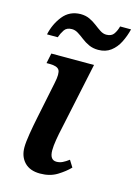

<svg xmlns="http://www.w3.org/2000/svg" viewBox="-116 -809 628 882"><g transform="rotate(15 198.5 -368.0)"><path d="M164 10Q116 10 90 -17Q64 -44 64 -88Q64 -112 71 -154.5Q78 -197 86 -235L122 -410Q132 -457 122.5 -472.5Q113 -488 77 -488H62L72 -536H275L207 -215Q201 -189 196 -159Q191 -129 191 -108Q191 -62 223 -62Q238 -62 251.5 -68.5Q265 -75 281 -87L301 -55Q279 -32 245 -11Q211 10 164 10ZM275 -608Q250 -608 230.5 -617Q211 -626 195 -638.5Q179 -651 164.5 -660Q150 -669 135 -669Q110 -669 99 -652.5Q88 -636 81 -616H30Q41 -667 72 -706Q103 -745 155 -746Q180 -746 199 -737Q218 -728 233.5 -716Q249 -704 263.5 -694.5Q278 -685 293 -685Q318 -685 329 -701.5Q340 -718 345 -738H397Q389 -705 374 -675Q359 -645 334.5 -626.5Q310 -608 275 -608Z"/></g></svg>

Font: Noto Serif SemiCondensed SemiBold
Style: Italic
Weight: 600
Width: 4
Italic angle: -12°
Designer: Monotype Design Team
Foundry: Monotype Imaging Inc.
Version: Version 2.014; ttfautohint (v1.8.4.7-5d5b)